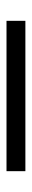

<svg xmlns="http://www.w3.org/2000/svg" viewBox="226 -198 98 590"><g transform="rotate(90 275.0 97.0)"><path d="M44 68H506V126H44Z"/></g></svg>

Font: Ysabeau Medium
Style: Regular
Weight: 500
Designer: Christian Thalmann (Catharsis Fonts)
Version: Version 0.003